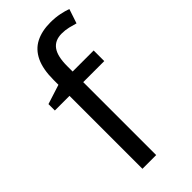

<svg xmlns="http://www.w3.org/2000/svg" viewBox="-242 -818 871 871"><g transform="rotate(-45 193.5 -382.5)"><path d="M332 -468H197V0H109V-468H15V-509L109 -539V-570Q109 -639 129.5 -682Q150 -725 189 -745Q228 -765 283 -765Q315 -765 341.5 -759.5Q368 -754 387 -747L364 -678Q348 -683 327 -688Q306 -693 284 -693Q240 -693 218.5 -663.5Q197 -634 197 -571V-536H332Z"/></g></svg>

Font: ugurmukhi15
Style: Book
Weight: 400
Designer: Jelle Bosma - Monotype Design Team
Foundry: Monotype Imaging Inc.
Version: Version 2.003